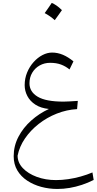

<svg xmlns="http://www.w3.org/2000/svg" viewBox="-20 -919 648 1288"><path d="M308.1 -188Q243.2 -158.2 189.5 -110.4Q135.7 -62.5 103.8 -1.5Q71.8 59.6 71.8 128.9Q71.8 183.1 96.2 224.1Q120.6 265.1 162.4 292.7Q204.1 320.3 256.3 334.5Q308.6 348.6 364.7 348.6Q405.8 348.6 447.3 341.6Q488.8 334.5 529.5 321Q570.3 307.6 608.4 288.1L600.1 237.8Q563.5 253.4 521.5 265.1Q479.5 276.9 437 283Q394.5 289.1 355.5 289.1Q285.6 289.1 227.1 267.6Q168.5 246.1 133.3 209Q98.1 171.9 98.1 125Q110.4 64 147.7 9.5Q185.1 -44.9 240 -87.9Q294.9 -130.9 361.1 -157Q427.2 -183.1 497.1 -187L502 -242.2Q474.6 -240.2 448.2 -238.8Q421.9 -237.3 406.2 -237.3Q287.6 -237.3 232.7 -270.3Q177.7 -303.2 177.7 -360.4Q177.7 -400.4 196.3 -431.4Q214.8 -462.4 246.3 -480Q277.8 -497.6 315.9 -497.6Q357.9 -497.6 388.9 -486.1Q419.9 -474.6 446.3 -453.1L472.7 -507.3Q438 -536.1 402.3 -551.3Q366.7 -566.4 329.6 -566.4Q297.4 -566.4 264.9 -549.6Q232.4 -532.7 205.3 -502.4Q178.2 -472.2 161.9 -432.6Q145.5 -393.1 145.5 -347.7Q145.5 -309.1 163.6 -274.7Q181.6 -240.2 217.8 -216.8Q253.9 -193.4 308.1 -188ZM327.1 -899.4Q314.9 -881.3 303.5 -864.7Q292 -848.1 279.8 -831.1Q297.4 -821.8 314.7 -809.8Q332 -797.9 347.2 -783.7Q359.9 -800.8 371.8 -817.6Q383.8 -834.5 395.5 -851.1Q375.5 -870.6 358.6 -882.1Q341.8 -893.6 327.1 -899.4Z"/></svg>

Font: Pinar FD VF
Style: Regular
Weight: 300
Designer: Amin Abedi
Version: Version 2.000